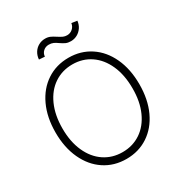

<svg xmlns="http://www.w3.org/2000/svg" viewBox="-205 -1040 1125 1195"><g transform="rotate(-30 357.0 -443.0)"><path d="M357.4 9.8Q269 9.8 200.7 -35.4Q132.3 -80.6 94 -163.1Q55.7 -245.6 55.7 -353.5Q55.7 -461.9 94 -544.2Q132.3 -626.5 200.7 -671.6Q269 -716.8 357.4 -716.8Q445.3 -716.8 513.7 -671.6Q582 -626.5 620.1 -544.2Q658.2 -461.9 658.2 -353.5Q658.2 -245.1 620.1 -162.8Q582 -80.6 513.7 -35.4Q445.3 9.8 357.4 9.8ZM357.4 -668.9Q284.2 -668.9 227.1 -630.6Q169.9 -592.3 137.7 -520.8Q105.5 -449.2 105.5 -353.5Q105.5 -258.3 137.5 -187.3Q169.4 -116.2 226.6 -77.6Q283.7 -39.1 357.4 -39.1Q430.7 -39.1 487.8 -77.4Q544.9 -115.7 576.9 -187Q608.9 -258.3 608.4 -353.5Q608.4 -449.2 576.4 -520.5Q544.4 -591.8 487.5 -630.4Q430.7 -668.9 357.4 -668.9ZM291 -892.6Q311 -892.6 326.4 -885.7Q341.8 -878.9 362.3 -865.2Q381.3 -853 393.8 -847.4Q406.2 -841.8 421.9 -841.8Q444.3 -841.8 461.4 -856.7Q478.5 -871.6 481.4 -894.5L521.5 -888.7Q518.6 -861.8 504.6 -841.3Q490.7 -820.8 469.5 -809.3Q448.2 -797.9 423.8 -797.9Q403.3 -797.9 388.4 -804.4Q373.5 -811 354.5 -824.2Q337.9 -836.4 324.2 -842.5Q310.5 -848.6 292 -848.6Q268.6 -848.6 252.2 -833.7Q235.8 -818.8 234.4 -795.9L193.4 -798.8Q195.3 -825.7 208.5 -847.2Q221.7 -868.7 243.4 -880.6Q265.1 -892.6 291 -892.6Z"/></g></svg>

Font: Pretendard JP ExtraLight
Style: Regular
Weight: 200
Designer: Base glyphs from Inter by Rasmus Andersson; Hangeul glyphs from Noto Sans CJK(Source Han Sans) by Jang Soo-young and Kan
Foundry: Kil Hyung-jin
Version: Version 1.309